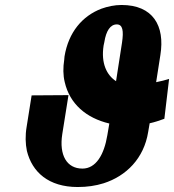

<svg xmlns="http://www.w3.org/2000/svg" viewBox="-20 -741 699 771"><path d="M87 -232C81 -197 82 -164 88 -135C109 -50 175 10 292 10C330 10 364 5 396 -5C487 -34 558 -105 575 -211L581 -246C600 -250 621 -257 640 -264L659 -424C642 -419 628 -415 607 -411L624 -520C643 -638 594 -721 468 -721C440 -721 412 -715 387 -706C311 -677 255 -612 239 -514L238 -502C233 -470 233 -439 240 -411C260 -324 326 -267 419 -245L411 -198C398 -119 365 -64 311 -64C248 -64 217 -118 230 -202L255 -359L107 -358ZM396 -558 399 -572C406 -617 423 -643 449 -643C473 -643 477 -617 470 -570L446 -415C409 -439 385 -486 396 -558Z"/></svg>

Font: Aerodynamic
Style: BdObl
Weight: 500
Designer: Google
Version: Version 2.000980; 2014